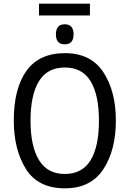

<svg xmlns="http://www.w3.org/2000/svg" viewBox="-20 -1014 706 1044"><path d="M192 -994V-930H469V-994ZM284 -827Q284 -773 332 -773Q380 -773 380 -827Q380 -882 332 -882Q284 -882 284 -827ZM333 -725Q193 -725 124 -629Q55 -533 55 -359Q55 -200 121 -95Q187 10 333 10Q474 10 542 -94Q610 -198 610 -358Q610 -518 542 -621.5Q474 -725 333 -725ZM333 -647Q427 -647 472.5 -572.5Q518 -498 518 -358Q518 -217 472.5 -142.5Q427 -68 332 -68Q238 -68 192 -143.5Q146 -219 146 -358Q146 -497 191.5 -572Q237 -647 333 -647Z"/></svg>

Font: Noto Sans UI SemiCondensed
Style: Regular
Weight: 400
Width: 4
Designer: Monotype Design Team
Foundry: Monotype Imaging Inc.
Version: 1.001